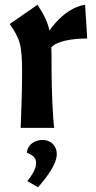

<svg xmlns="http://www.w3.org/2000/svg" viewBox="-20 -538 403 808"><path d="M21 -437C64 -374 73 -352 73 -229C73 -152 69 -57 67 0H208C202 -46 197 -161 197 -247C197 -284 197 -314 196 -339C220 -365 282 -376 347 -376L338 -518C269 -507 215 -449 188 -409C181 -445 166 -474 138 -518ZM93 105C121 114 132 130 132 148C132 174 112 203 95 224L140 250C178 207 219 152 219 110C219 79 197 51 159 51C128 51 96 69 93 105Z"/></svg>

Font: CantoraOne
Style: Regular
Weight: 400
Designer: Pablo Impallari, Rodrigo Fuenzalida
Foundry: Pablo Impallari
Version: Version 1.001